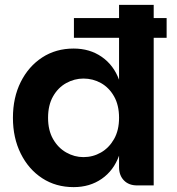

<svg xmlns="http://www.w3.org/2000/svg" viewBox="-20 -760 725 787"><path d="M283 -686H663V-605H283ZM282 7Q209 7 153 -29.5Q97 -66 65 -130.5Q33 -195 33 -277Q33 -360 65 -424Q97 -488 153 -524.5Q209 -561 282 -561Q348 -561 397 -527Q446 -493 468 -433V-740H610V0H542Q508 0 488 -20.5Q468 -41 468 -75V-122Q446 -61 397 -27Q348 7 282 7ZM322 -116Q361 -116 394 -135Q427 -154 447.5 -190Q468 -226 468 -277Q468 -329 447.5 -365Q427 -401 394 -419.5Q361 -438 322 -438Q285 -438 251.5 -419.5Q218 -401 197.5 -365Q177 -329 177 -277Q177 -226 197.5 -190Q218 -154 251.5 -135Q285 -116 322 -116Z"/></svg>

Font: Parkinsans SemiBold
Style: Regular
Weight: 600
Designer: Red Stone, Indian Type Foundry
Foundry: Indian Type Foundry
Version: Version 1.000